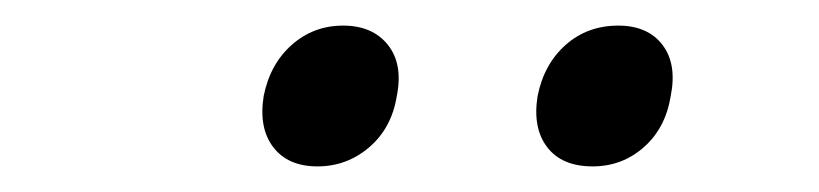

<svg xmlns="http://www.w3.org/2000/svg" viewBox="-20 -785 640 150"><path d="M443 -655Q419 -655 407.5 -670Q396 -685 400 -710Q405 -735 422 -750Q439 -765 463 -765Q486 -765 497.5 -750Q509 -735 504 -710Q500 -685 483 -670Q466 -655 443 -655ZM228 -655Q205 -655 193.5 -670Q182 -685 186 -710Q191 -735 208 -750Q225 -765 248 -765Q271 -765 283 -750Q295 -735 290 -710Q286 -685 268.5 -670Q251 -655 228 -655Z"/></svg>

Font: Maple Mono NL Thin
Style: Italic
Weight: 250
Italic angle: -10°
Monospace: yes
Designer: subframe7536
Version: Version 7.000